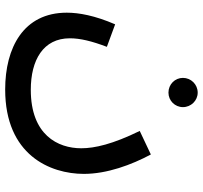

<svg xmlns="http://www.w3.org/2000/svg" viewBox="-41 -513 784 742"><g transform="rotate(90 351.0 -142.0)"><path d="M338 -401C369 -401 394 -426 394 -457C394 -488 369 -514 338 -514C306 -514 281 -488 281 -457C281 -426 306 -401 338 -401ZM29 -8C29 159 164 230 326 230C579 230 652 56 652 -74C652 -164 617 -258 577 -333L486 -290C537 -186 553 -116 553 -64C553 26 502 131 327 131C212 131 128 83 128 -20C128 -60 139 -105 161 -163L74 -195C40 -116 29 -55 29 -8Z"/></g></svg>

Font: Noto Sans Arabic UI Md
Style: Regular
Weight: 500
Designer: Monotype Design Team, Nadine Chahine and Nizar Qandah
Foundry: Monotype Imaging Inc.
Version: Version 2.010